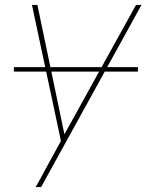

<svg xmlns="http://www.w3.org/2000/svg" viewBox="-20 -540 640 775"><path d="M124 215Q136 194 147.5 173Q159 152 170 131L226 29L109 -520H131L240 2L529 -520H551L146 215ZM537 -251H36V-269H537Z"/></svg>

Font: Iosevka Aile Thin
Style: Italic
Weight: 100
Italic angle: -9°
Designer: Belleve Invis
Foundry: Belleve Invis
Version: Version 31.1.0; ttfautohint (v1.8.4)